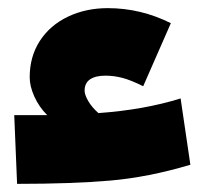

<svg xmlns="http://www.w3.org/2000/svg" viewBox="-20 -452 498 472"><path d="M448 -47Q344 -16 250 -8Q156 0 22 0L15 -169H96Q76 -189 64.5 -214.5Q53 -240 53 -262Q53 -313 78 -351.5Q103 -390 147 -411Q191 -432 245 -432Q326 -432 400 -395L332 -240Q302 -255 281 -260.5Q260 -266 239 -266Q215 -266 201.5 -257Q188 -248 188 -229Q188 -219 197 -203.5Q206 -188 222 -174Q334 -182 424 -210Z"/></svg>

Font: FiraGO Heavy
Style: Italic
Weight: 900
Italic angle: -8°
Designer: bBox Type GmbH
Foundry: bBox Type GmbH
Version: Version 1.001